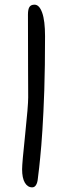

<svg xmlns="http://www.w3.org/2000/svg" viewBox="-20 -786 279 818"><path d="M117.2 12.2Q97.7 12.2 85.9 -7.6Q74.2 -27.3 74.2 -64.9Q74.2 -91.3 87.2 -213.1Q100.1 -335 100.1 -371.1Q100.1 -381.3 99.6 -493.2Q99.1 -605 99.1 -724.1Q99.1 -746.6 105.5 -756.3Q111.8 -766.1 127 -766.1Q147.5 -766.1 159.7 -731.9Q171.9 -697.8 171.9 -631.8Q171.9 -568.8 171.1 -509.8Q170.4 -450.7 168.7 -401.6Q167 -352.5 165 -310.1Q163.1 -267.6 160.6 -230.7Q158.2 -193.8 156 -166.5Q153.8 -139.2 151.1 -112.8Q148.4 -86.4 147 -73Q145.5 -59.6 143.3 -42.5Q141.1 -25.4 141.1 -23.9Q139.6 -7.8 133.5 2.2Q127.4 12.2 117.2 12.2Z"/></svg>

Font: Shantell Sans Irregular
Style: Regular
Weight: 300
Designer: Stephen Nixon, Anya Danilova, Shantell Martin
Foundry: Arrow Type
Version: Version 1.006;[9816181b4]